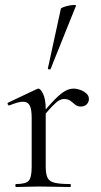

<svg xmlns="http://www.w3.org/2000/svg" viewBox="-20 -751 404 771"><path d="M143.4 -271 138.6 -281.6Q176 -327.4 200.2 -351.8Q224.4 -376.2 241.8 -385.7Q259.2 -395.2 275 -395.2Q296 -395.2 316.5 -383.3Q337 -371.4 337 -353.6Q337 -341.4 328.5 -332.3Q320 -323.2 304.4 -323.2Q290.6 -323.2 281.7 -331Q272.8 -338.8 263.1 -346.1Q253.4 -353.4 236.6 -353.4Q228 -353.4 217.9 -348.1Q207.8 -342.8 190.7 -325.3Q173.6 -307.8 143.4 -271ZM44.6 0Q41.6 0 41.6 -6Q41.6 -12 44.6 -12Q83.6 -12 95.4 -25.3Q107.2 -38.6 107.2 -81V-278.6Q107.2 -312 99.4 -327.3Q91.6 -342.6 72.2 -342.6Q62.4 -342.6 48.8 -338.7Q35.2 -334.8 17.8 -327.8Q13.8 -326.6 11.4 -331.8Q9 -337 12.6 -338.8L129.2 -394Q132 -395.2 134.6 -395.2Q142.4 -395.2 153 -374Q163.6 -352.8 163.6 -312.6V-81Q163.6 -52.6 170.8 -37.5Q178 -22.4 199.1 -17.2Q220.2 -12 261.4 -12Q264.6 -12 264.6 -6Q264.6 0 261.4 0Q236.8 0 204.3 -1Q171.8 -2 135.8 -2Q110.2 -2 86.2 -1Q62.2 0 44.6 0ZM183.2 -474Q182.2 -471 176.7 -472.5Q171.2 -474 172.2 -476L224.4 -716Q225.6 -719 235.1 -722.5Q244.6 -726 256.9 -728.5Q269.2 -731 278 -731Q286.8 -731 284.8 -727Z"/></svg>

Font: Cormorant Light
Style: Regular
Weight: 300
Designer: Christian Thalmann (Catharsis Fonts)
Foundry: Catharsis Fonts
Version: Version 4.000